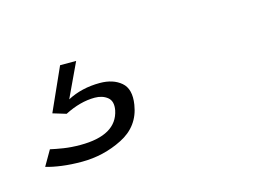

<svg xmlns="http://www.w3.org/2000/svg" viewBox="-35 -56 329 231"><g transform="rotate(-15 129.0 59.5)"><path d="M45.5 119Q32 119 20.8 117.5Q9.5 116 1 113.5L12 94.5Q18.5 96 28 97.5Q37.5 99 49 99Q94 99 100 69.5Q102 58.5 95.8 53.5Q89.5 48.5 80 48.5Q62 48.5 42.5 58.5L26 53.5L50 0H70L50 42.5Q68 33 90.5 33Q107 33 117 41.5Q127 50 124 69Q120 95 96.2 107Q72.5 119 45.5 119Z"/></g></svg>

Font: Anybody ExtraLight
Style: Italic
Weight: 200
Italic angle: -10°
Designer: Tyler Finck
Foundry: Etcetera Type Company
Version: Version 1.010; ttfautohint (v1.8.3) -l 8 -r 50 -G 200 -x 14 